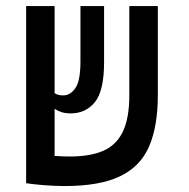

<svg xmlns="http://www.w3.org/2000/svg" viewBox="-20 -606 626 635"><path d="M193.8 9.3Q159.7 9.3 124 6.3Q88.4 3.4 66.9 0V-0.5H66.4V-585.9H160.6V-297.9Q171.4 -290.5 189 -290.5Q212.4 -290.5 229.2 -314.5Q246.1 -338.4 246.1 -403.3V-585.9H324.2V-399.9Q324.2 -305.7 293.9 -268.3Q263.7 -231 213.9 -231Q196.3 -231 183.6 -235.1Q170.9 -239.3 160.6 -246.1V-90.3Q173.8 -89.4 187 -88.9Q200.2 -88.4 211.4 -88.4Q276.9 -88.4 320.3 -106.7Q363.8 -125 385.7 -169.4Q407.7 -213.9 407.7 -292V-585.9H502V-291.5Q502 -189 473.4 -122.3Q444.8 -55.7 377.4 -23.2Q310.1 9.3 193.8 9.3Z"/></svg>

Font: CaskaydiaCove NFP
Style: Regular
Weight: 400
Designer: Aaron Bell
Foundry: Saja Typeworks
Version: Version 2111.001; VTT 6.35;Nerd Fonts 3.1.1